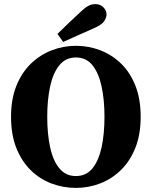

<svg xmlns="http://www.w3.org/2000/svg" viewBox="-20 -900 742 939"><path d="M351 19Q289 19 232 -2.5Q175 -24 130.5 -67.5Q86 -111 60 -176Q34 -241 34 -329Q34 -415 60 -480Q86 -545 131 -588.5Q176 -632 233 -654Q290 -676 351 -676Q413 -676 469.5 -654.5Q526 -633 571 -590Q616 -547 642 -481.5Q668 -416 668 -329Q668 -242 642 -177Q616 -112 571.5 -68.5Q527 -25 470 -3Q413 19 351 19ZM351 -39Q402 -39 432.5 -77Q463 -115 477 -180.5Q491 -246 491 -329Q491 -411 477 -476.5Q463 -542 432.5 -580.5Q402 -619 351 -619Q301 -619 270 -580.5Q239 -542 225 -476.5Q211 -411 211 -329Q211 -246 225 -180.5Q239 -115 270 -77Q301 -39 351 -39ZM261 -734Q289 -762 317 -788.5Q345 -815 372 -840Q396 -863 412.5 -871.5Q429 -880 446 -880Q470 -880 485.5 -864.5Q501 -849 501 -829Q501 -815 490 -797.5Q479 -780 444 -764Q405 -747 366 -729.5Q327 -712 289 -695Z"/></svg>

Font: Source Serif 4
Style: Bold
Weight: 700
Designer: Frank Grießhammer
Foundry: Adobe
Version: Version 4.005;hotconv 1.1.0;makeotfexe 2.6.0